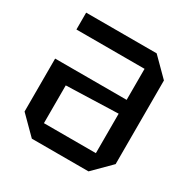

<svg xmlns="http://www.w3.org/2000/svg" viewBox="-159 -843 968 986"><g transform="rotate(30 325.0 -350.0)"><path d="M595 -598V-102L493 0H157L55 -102V-416H479V-600H75V-700H493ZM479 -334 171 -324V-100H479Z"/></g></svg>

Font: Tektur Medium
Style: Regular
Weight: 500
Designer: Adam Jagosz
Foundry: Adam Jagosz
Version: Version 1.005;gftools[0.9.30]